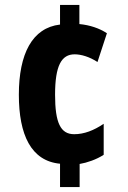

<svg xmlns="http://www.w3.org/2000/svg" viewBox="-20 -744 517 774"><path d="M300 -647V-724H222V-645C110 -632 56 -527 56 -362C56 -201 105 -95 222 -84V10H301V-83C331 -88 369 -101 398 -120V-245C358 -218 319 -203 279 -203C224 -203 202 -249 202 -362C202 -480 228 -525 281 -525C307 -525 341 -515 373 -494L411 -610C381 -630 342 -643 300 -647Z"/></svg>

Font: Noto Sans Gurmukhi UI ExtraCondensed ExtraBold
Style: Regular
Weight: 800
Width: 2
Designer: Jelle Bosma - Monotype Design Team
Foundry: Monotype Imaging Inc.
Version: Version 2.004